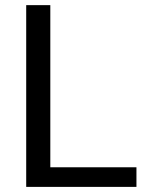

<svg xmlns="http://www.w3.org/2000/svg" viewBox="-20 -731 579 751"><path d="M513.7 -76.7V0H82.5V-710.9H176.8V-76.7Z"/></svg>

Font: Roboto21382017
Style: Regular
Weight: 400
Designer: Christian Robertson
Foundry: Google
Version: Version 2.138; 2017